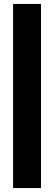

<svg xmlns="http://www.w3.org/2000/svg" viewBox="-20 -828 273 969"><path d="M187 121H46V-808H187Z"/></svg>

Font: Ulagadi Sans SemiBold
Style: Regular
Weight: 600
Designer: Ninad Kale (Devanagari), Jonny Pinhorn (Latin)
Foundry: Indian Type Foundry
Version: Version 3.01;March 29, 2020;FontCreator 12.0.0.2522 64-bit; 